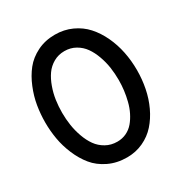

<svg xmlns="http://www.w3.org/2000/svg" viewBox="-166 -825 909 958"><g transform="rotate(-30 288.0 -345.5)"><path d="M292 9.8Q233.9 9.8 186.8 -12.9Q139.6 -35.6 110.1 -71.8Q80.6 -107.9 60.5 -155.5Q40.5 -203.1 32.5 -250.2Q24.4 -297.4 24.4 -345.2Q24.4 -393.1 32.2 -440.4Q40 -487.8 59.6 -535.6Q79.1 -583.5 107.9 -619.6Q136.7 -655.8 182.4 -678.5Q228 -701.2 284.7 -701.2Q336.9 -701.2 381.3 -680.9Q425.8 -660.6 456.8 -626.2Q487.8 -591.8 509.5 -545.7Q531.2 -499.5 541.5 -448.5Q551.8 -397.5 551.8 -343.8Q551.8 -290.5 541.7 -239.7Q531.7 -189 510.5 -143.8Q489.3 -98.6 459 -64.5Q428.7 -30.3 385.7 -10.3Q342.8 9.8 292 9.8ZM289.1 -82.5Q317.4 -82.5 341.6 -94Q365.7 -105.5 382.8 -125.7Q399.9 -146 412.8 -171.9Q425.8 -197.8 433.3 -227.8Q440.9 -257.8 444.6 -287.4Q448.2 -316.9 448.2 -346.2Q448.2 -382.8 443.1 -418Q438 -453.1 425.5 -487.8Q413.1 -522.5 394.8 -548.3Q376.5 -574.2 348.1 -590.3Q319.8 -606.4 284.7 -606.4Q250 -606.4 221.7 -590.3Q193.4 -574.2 175 -548.1Q156.7 -522 144.3 -487.3Q131.8 -452.6 126.7 -417.2Q121.6 -381.8 121.6 -345.2Q121.6 -308.6 127 -273.2Q132.3 -237.8 144.8 -202.9Q157.2 -168 176 -141.6Q194.8 -115.2 223.9 -98.9Q252.9 -82.5 289.1 -82.5Z"/></g></svg>

Font: HK Grotesk Medium
Style: Regular
Weight: 500
Designer: Alfredo Marco Pradil and Stefan Peev
Foundry: Hanken Design Co.
Version: Version 1.045;PS 001.045;hotconv 1.0.88;makeotf.lib2.5.64775